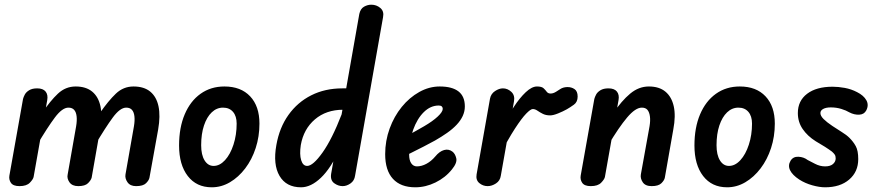

<svg xmlns="http://www.w3.org/2000/svg" viewBox="-20 -792 3737 817"><path d="M63 0Q36 0 26.5 -14Q17 -28 20 -45L78 -371Q80 -379 85.5 -389.5Q91 -400 104 -408Q117 -416 138 -416Q163 -416 174 -402.5Q185 -389 181 -366L123 -39Q121 -29 107 -14.5Q93 0 63 0ZM313 0Q287 0 275.5 -16.5Q264 -33 268 -50L304 -255Q308 -279 306 -297Q304 -315 295.5 -324.5Q287 -334 271 -334Q245 -334 213.5 -292Q182 -250 137 -174L159 -311Q194 -363 226.5 -393.5Q259 -424 302 -424Q346 -424 372.5 -402Q399 -380 407.5 -339.5Q416 -299 406 -241L370 -36Q367 -25 354.5 -12.5Q342 0 313 0ZM559 0Q534 0 522.5 -16.5Q511 -33 514 -50L550 -255Q554 -279 552 -297Q550 -315 541.5 -324.5Q533 -334 517 -334Q491 -334 460 -292Q429 -250 384 -174L405 -311Q441 -363 473 -393.5Q505 -424 548 -424Q593 -424 619.5 -402Q646 -380 654.5 -339.5Q663 -299 653 -241L616 -36Q614 -25 601.5 -12.5Q589 0 559 0Z M881 5Q816 5 779 -43Q742 -91 742 -173Q742 -249 766 -305.5Q790 -362 833.5 -393Q877 -424 935 -424Q1005 -424 1044.5 -382Q1084 -340 1084 -266Q1084 -211 1068 -162Q1052 -113 1023.5 -75.5Q995 -38 958.5 -16.5Q922 5 881 5ZM889 -86Q915 -86 937.5 -110.5Q960 -135 973.5 -176.5Q987 -218 987 -266Q987 -298 971.5 -316Q956 -334 929 -334Q902 -334 881 -314Q860 -294 848 -258Q836 -222 836 -174Q836 -133 850.5 -109.5Q865 -86 889 -86Z M1261 5Q1198 5 1169.5 -43.5Q1141 -92 1156 -175Q1169 -249 1207.5 -303Q1246 -357 1304.5 -386.5Q1363 -416 1437 -416H1474L1461 -325H1440Q1368 -325 1320 -284Q1272 -243 1260 -175Q1254 -135 1261.5 -110.5Q1269 -86 1287 -86Q1312 -86 1352.5 -143Q1393 -200 1434 -306L1425 -157Q1388 -76 1345.5 -35.5Q1303 5 1261 5ZM1438 0Q1419 0 1402 -12.5Q1385 -25 1389 -52L1509 -733Q1514 -755 1529 -763.5Q1544 -772 1560 -772Q1582 -772 1598.5 -758Q1615 -744 1610 -719L1491 -45Q1488 -23 1471.5 -11.5Q1455 0 1438 0Z M1747 5Q1685 5 1652 -31Q1619 -67 1619 -136Q1619 -193 1638 -245Q1657 -297 1689.5 -337Q1722 -377 1764 -400.5Q1806 -424 1851 -424Q1904 -424 1931 -403Q1958 -382 1958 -339Q1958 -318 1949 -298.5Q1940 -279 1923 -261Q1906 -243 1882.5 -226.5Q1859 -210 1831 -194Q1811 -183 1783 -168.5Q1755 -154 1724.5 -139Q1694 -124 1666 -111L1681 -197Q1693 -204 1711 -213.5Q1729 -223 1749 -234.5Q1769 -246 1785 -255Q1821 -276 1842.5 -296Q1864 -316 1864 -329Q1864 -335 1860 -339Q1856 -343 1847 -343Q1812 -343 1783.5 -315Q1755 -287 1738 -239.5Q1721 -192 1721 -134Q1721 -110 1730 -97Q1739 -84 1754 -84Q1774 -84 1794.5 -95Q1815 -106 1832 -126Q1850 -148 1869.5 -153.5Q1889 -159 1905 -147Q1917 -138 1921.5 -118.5Q1926 -99 1903 -71Q1875 -36 1833 -15.5Q1791 5 1747 5Z M2055 0Q2035 0 2019.5 -13Q2004 -26 2008 -50L2065 -372Q2069 -393 2086.5 -404.5Q2104 -416 2120 -416Q2140 -416 2156 -401Q2172 -386 2167 -360L2111 -44Q2108 -23 2090.5 -11.5Q2073 0 2055 0ZM2103 -124 2122 -256Q2141 -298 2166 -336.5Q2191 -375 2217 -399.5Q2243 -424 2265 -424Q2285 -424 2293 -416.5Q2301 -409 2306.5 -401.5Q2312 -394 2323 -394Q2334 -394 2346 -401.5Q2358 -409 2364 -413Q2376 -421 2393.5 -421.5Q2411 -422 2424.5 -413Q2438 -404 2438 -381Q2438 -358 2422 -346.5Q2406 -335 2392 -327Q2376 -318 2355 -309.5Q2334 -301 2321 -301Q2303 -301 2290 -307.5Q2277 -314 2267 -321Q2257 -328 2247 -328Q2238 -328 2219 -308.5Q2200 -289 2171 -244.5Q2142 -200 2103 -124Z M2494 0Q2467 0 2457.5 -14Q2448 -28 2451 -45L2509 -371Q2511 -379 2516.5 -389.5Q2522 -400 2535 -408Q2548 -416 2569 -416Q2594 -416 2605 -402.5Q2616 -389 2612 -366L2554 -39Q2552 -29 2538 -14.5Q2524 0 2494 0ZM2753 0Q2726 0 2715 -16.5Q2704 -33 2707 -50L2744 -255Q2748 -279 2745.5 -297Q2743 -315 2735 -324.5Q2727 -334 2711 -334Q2684 -334 2648.5 -292Q2613 -250 2568 -174L2590 -311Q2625 -363 2661.5 -393.5Q2698 -424 2741 -424Q2785 -424 2811.5 -402Q2838 -380 2847 -339.5Q2856 -299 2845 -241L2809 -36Q2807 -25 2794.5 -12.5Q2782 0 2753 0Z M3074 5Q3009 5 2972 -43Q2935 -91 2935 -173Q2935 -249 2959 -305.5Q2983 -362 3026.5 -393Q3070 -424 3128 -424Q3198 -424 3237.5 -382Q3277 -340 3277 -266Q3277 -211 3261 -162Q3245 -113 3216.5 -75.5Q3188 -38 3151.5 -16.5Q3115 5 3074 5ZM3082 -86Q3108 -86 3130.5 -110.5Q3153 -135 3166.5 -176.5Q3180 -218 3180 -266Q3180 -298 3164.5 -316Q3149 -334 3122 -334Q3095 -334 3074 -314Q3053 -294 3041 -258Q3029 -222 3029 -174Q3029 -133 3043.5 -109.5Q3058 -86 3082 -86Z M3491 5Q3467 5 3436.5 -3.5Q3406 -12 3381 -28Q3352 -47 3342 -67.5Q3332 -88 3344 -108Q3355 -126 3377.5 -125Q3400 -124 3417 -111Q3427 -106 3448 -95Q3469 -84 3491 -84Q3513 -84 3524.5 -94Q3536 -104 3536 -118Q3536 -128 3532 -134Q3528 -140 3520 -147Q3508 -156 3490 -167.5Q3472 -179 3451 -191Q3416 -213 3395.5 -243Q3375 -273 3375 -311Q3375 -363 3414.5 -393Q3454 -423 3523 -423Q3547 -423 3574.5 -418Q3602 -413 3627 -400Q3655 -386 3666.5 -365.5Q3678 -345 3666 -322Q3657 -305 3636 -304Q3615 -303 3594 -314Q3581 -322 3560 -328.5Q3539 -335 3515 -335Q3495 -335 3483 -328.5Q3471 -322 3471 -311Q3471 -299 3484.5 -285.5Q3498 -272 3522 -256Q3541 -243 3561.5 -230.5Q3582 -218 3595 -205Q3611 -189 3621.5 -170Q3632 -151 3632 -115Q3632 -61 3593.5 -28Q3555 5 3491 5Z"/></svg>

Font: Edu VIC WA NT Beginner SemiBold
Style: Regular
Weight: 600
Designer: Tina and Corey Anderson
Foundry: Google for Education
Version: Version 1.003